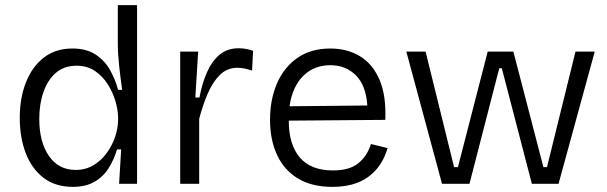

<svg xmlns="http://www.w3.org/2000/svg" viewBox="-20 -716 2365 748"><path d="M264 12Q196 12 150 -23Q104 -58 80.5 -119Q57 -180 57 -257Q57 -334 81 -395Q105 -456 150.5 -491.5Q196 -527 262 -527Q318 -527 354 -502.5Q390 -478 410 -441Q430 -404 440 -366H456Q450 -406 444.5 -456.5Q439 -507 439 -544V-696H514V0H444L452 -134H436Q424 -94 403 -60.5Q382 -27 347.5 -7.5Q313 12 264 12ZM275 -54Q313 -54 343.5 -72Q374 -90 395.5 -119.5Q417 -149 428.5 -183Q440 -217 440 -249V-259Q440 -285 430.5 -319Q421 -353 401.5 -385Q382 -417 351.5 -438.5Q321 -460 278 -460Q230 -460 198 -432.5Q166 -405 149.5 -358Q133 -311 133 -253Q133 -163 170.5 -108.5Q208 -54 275 -54Z M682 0V-515H752L741 -336H757Q767 -390 786 -433.5Q805 -477 835 -502.5Q865 -528 910 -528Q921 -528 935 -526Q949 -524 966 -518L962 -441Q947 -446 932.5 -449Q918 -452 905 -452Q865 -452 837 -424.5Q809 -397 789.5 -352Q770 -307 756 -253V0Z M1275 12Q1195 12 1141 -20.5Q1087 -53 1059.5 -112Q1032 -171 1032 -249Q1032 -329 1059.5 -392Q1087 -455 1139.5 -491Q1192 -527 1267 -527Q1332 -527 1381.5 -497.5Q1431 -468 1458 -406.5Q1485 -345 1481 -249L1105 -246Q1105 -153 1148 -102.5Q1191 -52 1277 -52Q1342 -52 1376.5 -80.5Q1411 -109 1425 -155L1490 -139Q1469 -67 1415.5 -27.5Q1362 12 1275 12ZM1267 -462Q1203 -462 1161 -420Q1119 -378 1108 -302L1411 -305Q1406 -383 1366.5 -422.5Q1327 -462 1267 -462Z M1702 0 1563 -515H1638L1749 -65H1764L1880 -515H1980L2097 -65H2111L2222 -515H2297L2156 0H2052L1935 -450H1925L1809 0Z"/></svg>

Font: Bricolage Grotesque 10pt Light
Style: Regular
Weight: 300
Designer: Mathieu Triay
Foundry: Atelier Triay
Version: Version 1.000; ttfautohint (v1.8.4.7-5d5b);gftools[0.9.32]